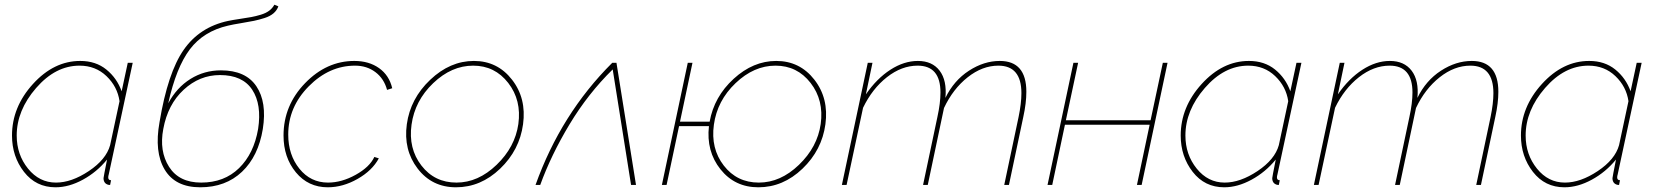

<svg xmlns="http://www.w3.org/2000/svg" viewBox="-20 -786 7033 816"><path d="M31 -210Q31 -331 120 -429Q209 -527 321 -527Q387 -527 432 -490.5Q477 -454 497 -398L523 -519H544L442 -44Q440 -38 440 -32Q440 -20 452 -20L448 0Q442 0 439 -1Q420 -7 420 -29Q420 -33 435 -108Q392 -55 332.5 -22.5Q273 10 216 10Q133 10 82 -55.5Q31 -121 31 -210ZM448 -169 488 -356Q479 -418 432.5 -462.5Q386 -507 318 -507Q216 -507 133.5 -412Q51 -317 51 -210Q51 -129 99 -69.5Q147 -10 218 -10Q284 -10 357.5 -59Q431 -108 448 -169Z M831 10Q725 10 680 -65Q635 -140 658 -267Q693 -477 760.5 -574Q828 -671 949 -697Q968 -701 998.5 -705.5Q1029 -710 1048 -713.5Q1067 -717 1088.5 -723.5Q1110 -730 1124 -740.5Q1138 -751 1146 -766L1163 -759Q1157 -742 1142.5 -729.5Q1128 -717 1104.5 -709.5Q1081 -702 1059.5 -697.5Q1038 -693 1004 -687.5Q970 -682 949 -677Q845 -653 787 -576.5Q729 -500 695 -347Q731 -414 789.5 -450.5Q848 -487 919 -487Q1024 -487 1069.5 -419.5Q1115 -352 1097 -238Q1078 -122 1008.5 -56Q939 10 831 10ZM835 -10Q933 -10 996 -71.5Q1059 -133 1077 -238Q1093 -342 1052 -404.5Q1011 -467 915 -467Q828 -467 760.5 -404.5Q693 -342 674 -238Q656 -144 698.5 -77Q741 -10 835 -10Z M1185 -210Q1185 -338 1276.5 -432.5Q1368 -527 1486 -527Q1548 -527 1591 -496.5Q1634 -466 1647 -411L1625 -404Q1612 -452 1575.5 -479.5Q1539 -507 1489 -507Q1379 -507 1292 -419Q1205 -331 1205 -214Q1205 -128 1252.5 -69Q1300 -10 1374 -10Q1432 -10 1491.5 -43Q1551 -76 1571 -119L1590 -113Q1562 -61 1499.5 -25.5Q1437 10 1373 10Q1290 10 1237.5 -53.5Q1185 -117 1185 -210Z M1918 10Q1816 10 1755 -69.5Q1694 -149 1709 -258Q1724 -367 1808.5 -447Q1893 -527 1994 -527Q2094 -527 2156 -447.5Q2218 -368 2203 -258Q2188 -148 2105.5 -69Q2023 10 1918 10ZM1920 -10Q2012 -10 2090.5 -85.5Q2169 -161 2183 -259Q2197 -360 2140 -433.5Q2083 -507 1991 -507Q1899 -507 1821 -432.5Q1743 -358 1729 -256Q1715 -155 1771 -82.5Q1827 -10 1920 -10Z M2256 0Q2364 -302 2582 -519H2600L2683 0H2662L2584 -491Q2479 -388 2400.5 -257.5Q2322 -127 2276 0Z M3279 -527Q3379 -527 3441 -447.5Q3503 -368 3488 -258Q3473 -148 3390.5 -69Q3308 10 3203 10Q3103 10 3042 -66.5Q2981 -143 2993 -250H2866L2813 0H2793L2903 -519H2923L2870 -269H2996Q3015 -375 3098 -451Q3181 -527 3279 -527ZM3468 -259Q3482 -360 3425 -433.5Q3368 -507 3276 -507Q3184 -507 3106 -432.5Q3028 -358 3014 -256Q3000 -155 3056 -82.5Q3112 -10 3205 -10Q3297 -10 3375.5 -85.5Q3454 -161 3468 -259Z M3668 -519H3688L3660 -385Q3706 -452 3764 -489.5Q3822 -527 3881 -527Q3942 -527 3973.5 -485.5Q4005 -444 3998 -370Q4034 -444 4098 -485.5Q4162 -527 4229 -527Q4342 -527 4342 -396Q4342 -348 4329 -289L4268 0H4248L4309 -289Q4321 -347 4321 -390Q4321 -507 4223 -507Q4155 -507 4092.5 -457.5Q4030 -408 3992 -327L3923 0H3903L3964 -289Q3977 -348 3977 -393Q3977 -507 3880 -507Q3812 -507 3749.5 -458Q3687 -409 3648 -328L3578 0H3558Z M4432 0 4542 -519H4562L4510 -275H4870L4922 -519H4942L4832 0H4812L4866 -256H4506L4452 0Z M4998 -210Q4998 -331 5087 -429Q5176 -527 5288 -527Q5354 -527 5399 -490.5Q5444 -454 5464 -398L5490 -519H5511L5409 -44Q5407 -38 5407 -32Q5407 -20 5419 -20L5415 0Q5409 0 5406 -1Q5387 -7 5387 -29Q5387 -33 5402 -108Q5359 -55 5299.5 -22.5Q5240 10 5183 10Q5100 10 5049 -55.5Q4998 -121 4998 -210ZM5415 -169 5455 -356Q5446 -418 5399.5 -462.5Q5353 -507 5285 -507Q5183 -507 5100.5 -412Q5018 -317 5018 -210Q5018 -129 5066 -69.5Q5114 -10 5185 -10Q5251 -10 5324.5 -59Q5398 -108 5415 -169Z M5674 -519H5694L5666 -385Q5712 -452 5770 -489.5Q5828 -527 5887 -527Q5948 -527 5979.5 -485.5Q6011 -444 6004 -370Q6040 -444 6104 -485.5Q6168 -527 6235 -527Q6348 -527 6348 -396Q6348 -348 6335 -289L6274 0H6254L6315 -289Q6327 -347 6327 -390Q6327 -507 6229 -507Q6161 -507 6098.5 -457.5Q6036 -408 5998 -327L5929 0H5909L5970 -289Q5983 -348 5983 -393Q5983 -507 5886 -507Q5818 -507 5755.5 -458Q5693 -409 5654 -328L5584 0H5564Z M6444 -210Q6444 -331 6533 -429Q6622 -527 6734 -527Q6800 -527 6845 -490.5Q6890 -454 6910 -398L6936 -519H6957L6855 -44Q6853 -38 6853 -32Q6853 -20 6865 -20L6861 0Q6855 0 6852 -1Q6833 -7 6833 -29Q6833 -33 6848 -108Q6805 -55 6745.5 -22.5Q6686 10 6629 10Q6546 10 6495 -55.5Q6444 -121 6444 -210ZM6861 -169 6901 -356Q6892 -418 6845.5 -462.5Q6799 -507 6731 -507Q6629 -507 6546.5 -412Q6464 -317 6464 -210Q6464 -129 6512 -69.5Q6560 -10 6631 -10Q6697 -10 6770.5 -59Q6844 -108 6861 -169Z"/></svg>

Font: Raleway-v4020 Thin
Style: Italic
Weight: 250
Italic angle: -12°
Designer: Matt McInerney, Pablo Impallari, Rodrigo Fuenzalida
Foundry: Matt McInerney, Pablo Impallari, Rodrigo Fuenzalida
Version: Version 4.020;PS 004.020;hotconv 1.0.88;makeotf.lib2.5.64775